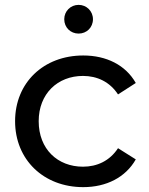

<svg xmlns="http://www.w3.org/2000/svg" viewBox="-20 -763 611 789"><path d="M303 -625C336 -625 362 -650 362 -684C362 -717 336 -743 303 -743C270 -743 244 -717 244 -684C244 -650 270 -625 303 -625ZM322 6C417 6 496 -34 538 -108L465 -154C431 -102 379 -78 321 -78C217 -78 139 -150 139 -265C139 -378 217 -451 321 -451C379 -451 431 -427 465 -375L538 -422C496 -496 417 -535 322 -535C159 -535 42 -423 42 -265C42 -107 159 6 322 6Z"/></svg>

Font: AWKNG-Font Medium
Style: Regular
Weight: 500
Designer: Awakening Church
Foundry: Awakening Church
Version: Version 1.700;PS 001.700;hotconv 1.0.88;makeotf.lib2.5.64775